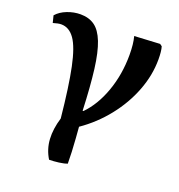

<svg xmlns="http://www.w3.org/2000/svg" viewBox="-129 -628 859 922"><g transform="rotate(20 301.0 -167.0)"><path d="M223 187Q196 143 193 92Q190 41 208 -18Q192 -178 172.5 -271Q153 -364 125 -404Q97 -444 56 -444Q41 -444 15 -436L6 -472Q26 -495 59.5 -508Q93 -521 127 -521Q170 -521 199.5 -500Q229 -479 248.5 -429.5Q268 -380 278.5 -296.5Q289 -213 294 -89H298Q352 -144 383 -231Q414 -318 414 -418Q414 -474 404 -511L534 -518L545 -510Q552 -487 552 -445Q552 -364 521 -283.5Q490 -203 434 -132.5Q378 -62 304 -11Q306 14 308.5 47.5Q311 81 312.5 114.5Q314 148 314 174Q299 180 272 183.5Q245 187 223 187Z"/></g></svg>

Font: Literata 36pt SemiBold
Style: Regular
Weight: 600
Designer: Latin by Veronika Burian and Jose Scaglione. Greek by Irene Vlachou. Cyrillic by Vera Evstafieva.
Foundry: TypeTogether
Version: Version 3.002